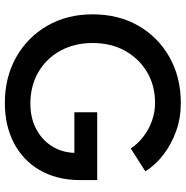

<svg xmlns="http://www.w3.org/2000/svg" viewBox="-7 -745 764 790"><g transform="rotate(90 375.0 -350.0)"><path d="M404 12Q298 12 215.5 -34.5Q133 -81 86 -162.5Q39 -244 39 -349Q39 -456 86 -537.5Q133 -619 215.5 -665.5Q298 -712 404 -712Q465 -712 518.5 -693Q572 -674 615 -641.5Q658 -609 685 -566L591 -506Q572 -535 542 -558Q512 -581 476.5 -593.5Q441 -606 404 -606Q332 -606 276.5 -573Q221 -540 189 -482.5Q157 -425 157 -349Q157 -275 188.5 -217Q220 -159 276.5 -126Q333 -93 407 -93Q464 -93 509 -116Q554 -139 580.5 -180Q607 -221 609 -274H442V-368H721V-290Q719 -197 678.5 -129Q638 -61 567 -24.5Q496 12 404 12Z"/></g></svg>

Font: Figtree Light SemiBold
Style: Regular
Weight: 600
Version: Version 2.002